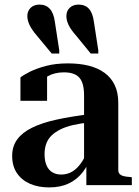

<svg xmlns="http://www.w3.org/2000/svg" viewBox="-20 -806 607 836"><path d="M389 -710 408 -587V-573H375L313 -649Q288 -677 278.5 -697.5Q269 -718 269 -736Q269 -758 283.5 -772Q298 -786 322 -786Q351 -786 367.5 -767.5Q384 -749 389 -710ZM219 -710 238 -587V-573H205L142 -649Q118 -677 108.5 -697.5Q99 -718 99 -736Q99 -758 113.5 -772Q128 -786 152 -786Q180 -786 197 -767.5Q214 -749 219 -710ZM372 -309 371 -273Q330 -269 298 -261.5Q266 -254 243 -242.5Q220 -231 204.5 -216Q189 -201 181.5 -180.5Q174 -160 174 -135Q174 -105 183 -85Q192 -65 208.5 -55.5Q225 -46 246 -46Q273 -46 294 -58.5Q315 -71 331.5 -94Q348 -117 360 -146L378 -130Q365 -88 340 -56Q315 -24 279 -7Q243 10 194 10Q146 10 110 -6Q74 -22 53.5 -52.5Q33 -83 33 -127Q33 -169 55 -199Q77 -229 119.5 -250Q162 -271 225.5 -285Q289 -299 372 -309ZM356 0V-96L346 -93V-391Q346 -427 337 -449Q328 -471 308.5 -481Q289 -491 259 -491Q218 -491 189 -474.5Q160 -458 144 -433Q146 -447 149 -457.5Q152 -468 157.5 -475Q163 -482 170 -486.5Q177 -491 185 -493V-367H69V-469Q83 -480 111 -494Q139 -508 180.5 -519Q222 -530 276 -530Q326 -530 366 -520Q406 -510 435 -489Q464 -468 479.5 -435.5Q495 -403 495 -358V-66Q495 -54 502 -47.5Q509 -41 521 -38.5Q533 -36 550 -35L554 -34V0Z"/></svg>

Font: Roboto Serif 144pt SemiBold
Style: Regular
Weight: 600
Version: Version 1.008